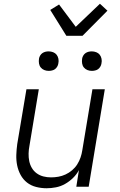

<svg xmlns="http://www.w3.org/2000/svg" viewBox="-20 -996 640 1024"><path d="M229 8Q200 8 172.5 1Q145 -6 124 -22.5Q103 -39 90 -63Q77 -87 71.5 -114Q66 -141 67 -170Q68 -199 72 -228L121 -520H187L137 -218Q133 -198 132.5 -177Q132 -156 136 -136.5Q140 -117 150 -100Q160 -83 176 -71.5Q192 -60 211.5 -55Q231 -50 252 -50Q272 -50 291.5 -53.5Q311 -57 329.5 -65.5Q348 -74 364.5 -88Q381 -102 392 -119.5Q403 -137 409.5 -156Q416 -175 419 -195L473 -520H539L453 0H387L401 -89Q389 -66 369.5 -47Q350 -28 327 -15Q304 -2 278.5 3Q253 8 229 8ZM470 -618Q457 -618 446 -622.5Q435 -627 427.5 -636Q420 -645 418 -657.5Q416 -670 418 -683Q419 -691 424 -699.5Q429 -708 436.5 -713Q444 -718 452.5 -720Q461 -722 469 -722Q482 -722 493.5 -717.5Q505 -713 512 -704Q519 -695 521.5 -682.5Q524 -670 521 -657Q520 -649 515 -640.5Q510 -632 503 -627Q496 -622 487 -620Q478 -618 470 -618ZM240 -618Q227 -618 216 -622.5Q205 -627 197.5 -636Q190 -645 188 -657.5Q186 -670 188 -683Q189 -691 194 -699.5Q199 -708 206.5 -713Q214 -718 222.5 -720Q231 -722 239 -722Q252 -722 263.5 -717.5Q275 -713 282 -704Q289 -695 291.5 -682.5Q294 -670 291 -657Q290 -649 285 -640.5Q280 -632 273 -627Q266 -622 257 -620Q248 -618 240 -618ZM334 -805 248 -943 295 -972 384 -853 513 -976 553 -939 420 -805Z"/></svg>

Font: Iosevka Aile Light Oblique
Style: Regular
Weight: 300
Italic angle: -9°
Designer: Belleve Invis
Foundry: Belleve Invis
Version: Version 31.1.0; ttfautohint (v1.8.4)